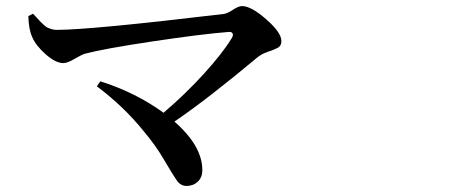

<svg xmlns="http://www.w3.org/2000/svg" viewBox="-20 -655 1540 638"><path d="M74.2 -601.6 89.8 -609.4Q92.8 -606.4 102.1 -596.2Q111.3 -585.9 114.3 -583Q117.2 -580.1 125 -572.8Q132.8 -565.4 138.2 -563Q143.6 -560.5 151.9 -558.1Q160.2 -555.7 168 -555.7Q280.3 -555.7 721.7 -608.4Q734.4 -609.4 753.4 -622.1Q772.5 -634.8 784.2 -634.8Q814.5 -634.8 864.7 -590.8Q915 -546.9 915 -518.6Q915 -502.9 903.8 -496.6Q892.6 -490.2 871.6 -483.4Q850.6 -476.6 835.9 -464.8Q668.9 -325.2 559.6 -251Q652.3 -169.9 652.3 -89.8Q652.3 -65.4 637.2 -51.3Q622.1 -37.1 599.6 -37.1Q580.1 -37.1 566.9 -56.2Q553.7 -75.2 524.9 -124.5Q496.1 -173.8 456.1 -220.7Q391.6 -300.8 301.8 -368.2L313.5 -384.8Q430.7 -347.7 523.4 -280.3Q595.7 -341.8 658.2 -410.6Q720.7 -479.5 750 -528.3Q755.9 -538.1 752.9 -543.9Q750 -549.8 739.3 -548.8Q651.4 -542 488.3 -517.6Q325.2 -493.2 262.7 -476.6Q252 -473.6 228 -459.5Q204.1 -445.3 190.4 -445.3Q165 -445.3 131.8 -474.6Q98.6 -503.9 86.9 -532.2Q75.2 -557.6 74.2 -601.6Z"/></svg>

Font: Bpmf Zihi Serif SemiBold
Style: SemiBold
Weight: 600
Foundry: But Ko
Version: Version 1.320